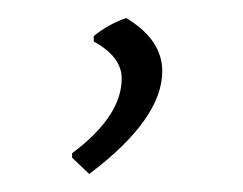

<svg xmlns="http://www.w3.org/2000/svg" viewBox="-20 -86 270 213"><path d="M120 -66Q160 -42 160 -7Q160 46 79 107L60 89V84Q115 43 115 1Q115 -23 84 -40V-46Q100 -59 120 -66Z"/></svg>

Font: Alegreya Sans Light
Style: Regular
Weight: 300
Designer: Juan Pablo del Peral
Foundry: Huerta Tipografica
Version: Version 2.007